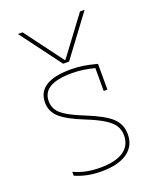

<svg xmlns="http://www.w3.org/2000/svg" viewBox="-147 -877 795 974"><g transform="rotate(-20 250.0 -390.0)"><path d="M70 -790H95L248 -585H252L405 -790H430L266 -570H234ZM231 10Q191 10 156.5 3Q122 -4 90 -18V-39Q123 -24 157 -17Q191 -10 231 -10Q314 -10 357 -39Q400 -68 400 -123Q400 -153 385.5 -176Q371 -199 336.5 -220.5Q302 -242 242 -266Q152 -302 116 -335Q80 -368 80 -416Q80 -473 125 -501.5Q170 -530 260 -530Q293 -530 323.5 -525.5Q354 -521 400 -509V-370H380V-511L395 -490Q350 -501 321 -505.5Q292 -510 260 -510Q178 -510 139 -486.5Q100 -463 100 -416Q100 -389 113.5 -368Q127 -347 159.5 -327.5Q192 -308 249 -285Q344 -247 382 -211.5Q420 -176 420 -123Q420 -59 371 -24.5Q322 10 231 10Z"/></g></svg>

Font: M PLUS 1 Code Thin
Style: Regular
Weight: 250
Designer: Coji Morishita
Foundry: UNDERFOREST DESIGN
Version: Version 1.002